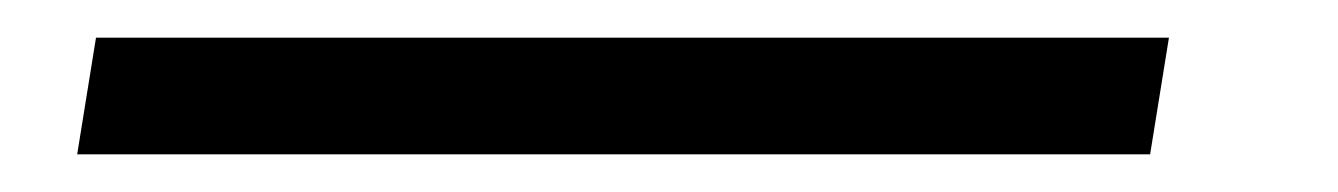

<svg xmlns="http://www.w3.org/2000/svg" viewBox="-20 100 711 102"><path d="M31 120 21 182H591L601 120Z"/></svg>

Font: Charger Sport
Style: LitObl
Weight: 300
Designer: Jasper
Foundry: Cannot Into Space Fonts
Version: Version 1.1